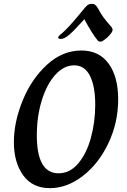

<svg xmlns="http://www.w3.org/2000/svg" viewBox="-20 -966 658 996"><path d="M52 -228Q52 -333 97.5 -444.5Q143 -556 223.5 -630Q304 -704 402 -704Q494 -704 543.5 -636Q593 -568 593 -451Q593 -330 542.5 -223.5Q492 -117 410 -53.5Q328 10 239 10Q148 10 100 -57Q52 -124 52 -228ZM474 -423Q474 -519 446.5 -573Q419 -627 365 -627Q311 -627 266.5 -577.5Q222 -528 196.5 -444.5Q171 -361 171 -264Q171 -67 284 -67Q343 -67 386.5 -119Q430 -171 452 -253Q474 -335 474 -423ZM486 -757Q458 -791 417 -867L411 -859Q366 -809 340 -786.5Q314 -764 296 -764Q282 -764 282 -771Q282 -778 295 -788Q320 -808 354.5 -847.5Q389 -887 409 -912Q421 -928 431 -937Q441 -946 456 -946Q467 -946 473 -941.5Q479 -937 487 -925Q503 -895 516 -877Q529 -859 558 -826Q564 -819 564 -812Q564 -804 557.5 -795Q551 -786 537 -772Q512 -750 502 -750Q491 -750 486 -757Z"/></svg>

Font: Charm
Style: Bold
Weight: 700
Designer: Katatrad Aksorn Co.,Ltd.
Foundry: Cadson Demak Co.,Ltd.
Version: Version 1.001